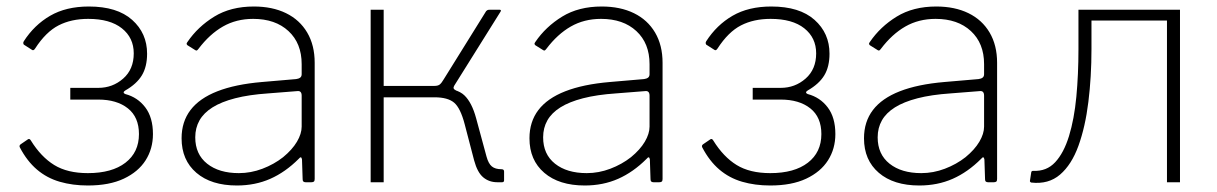

<svg xmlns="http://www.w3.org/2000/svg" viewBox="-20 -560 3741 590"><path d="M250 10Q203 10 163.5 -1.5Q124 -13 93.5 -39Q63 -65 41 -107Q38 -113 44 -117L66 -132Q71 -135 75 -128Q106 -78 146.5 -53Q187 -28 250 -28Q324 -28 365.5 -60Q407 -92 407 -148Q407 -200 373 -227Q339 -254 282 -254H196V-290H282Q326 -290 358.5 -318.5Q391 -347 391 -396Q391 -444 354.5 -473Q318 -502 251 -502Q199 -502 160 -482Q121 -462 88 -411Q83 -403 78 -407L53 -423Q52 -425 51.5 -427Q51 -429 53 -433Q85 -483 134 -511.5Q183 -540 253 -540Q340 -540 386 -499Q432 -458 432 -395Q432 -355 416 -328.5Q400 -302 365 -282Q360 -279 360 -276Q360 -273 365 -271Q403 -261 426.5 -230Q450 -199 450 -148Q450 -103 427.5 -67.5Q405 -32 360.5 -11Q316 10 250 10Z M898 -72Q857 -31 810.5 -10.5Q764 10 708 10Q629 10 583.5 -29Q538 -68 538 -135Q538 -186 565.5 -222Q593 -258 648 -279.5Q703 -301 785 -308L890 -317Q898 -318 902.5 -321.5Q907 -325 907 -332V-363Q907 -427 866.5 -464.5Q826 -502 758 -502Q706 -502 665 -478.5Q624 -455 590 -410Q587 -406 585 -405Q583 -404 580 -406L556 -421Q554 -423 553.5 -425Q553 -427 556 -431Q588 -478 638.5 -509Q689 -540 760 -540Q817 -540 859 -519.5Q901 -499 924 -460Q947 -421 947 -367V-10Q947 -4 944.5 -2Q942 0 937 0H919Q915 0 912.5 -2Q910 -4 910 -9L908 -70Q906 -82 898 -72ZM907 -266Q907 -282 893 -280L804 -273Q745 -269 702.5 -258Q660 -247 633 -230Q606 -213 593 -190Q580 -167 580 -138Q580 -86 616.5 -57Q653 -28 714 -28Q751 -28 786.5 -41.5Q822 -55 850 -77Q878 -100 892.5 -124.5Q907 -149 907 -171V-266Z M1119 0V-530H1159V-296H1331V-289Q1384 -289 1407 -267Q1430 -245 1443 -197L1475 -79Q1481 -57 1491.5 -48.5Q1502 -40 1521 -40Q1529 -40 1529 -33V-6Q1529 -3 1527.5 -1.5Q1526 0 1523 0H1508Q1483 0 1465 -15Q1447 -30 1437 -67L1408 -178Q1395 -228 1375.5 -244.5Q1356 -261 1315 -261H1159V0ZM1315 -281V-296Q1326 -296 1331.5 -300.5Q1337 -305 1344 -317L1474 -526Q1476 -528 1478 -529Q1480 -530 1484 -530H1516Q1518 -530 1519 -528.5Q1520 -527 1518 -524L1376 -297Q1373 -292 1374 -288.5Q1375 -285 1383 -281Z M1967 -72Q1926 -31 1879.5 -10.5Q1833 10 1777 10Q1698 10 1652.5 -29Q1607 -68 1607 -135Q1607 -186 1634.5 -222Q1662 -258 1717 -279.5Q1772 -301 1854 -308L1959 -317Q1967 -318 1971.5 -321.5Q1976 -325 1976 -332V-363Q1976 -427 1935.5 -464.5Q1895 -502 1827 -502Q1775 -502 1734 -478.5Q1693 -455 1659 -410Q1656 -406 1654 -405Q1652 -404 1649 -406L1625 -421Q1623 -423 1622.5 -425Q1622 -427 1625 -431Q1657 -478 1707.5 -509Q1758 -540 1829 -540Q1886 -540 1928 -519.5Q1970 -499 1993 -460Q2016 -421 2016 -367V-10Q2016 -4 2013.5 -2Q2011 0 2006 0H1988Q1984 0 1981.5 -2Q1979 -4 1979 -9L1977 -70Q1975 -82 1967 -72ZM1976 -266Q1976 -282 1962 -280L1873 -273Q1814 -269 1771.5 -258Q1729 -247 1702 -230Q1675 -213 1662 -190Q1649 -167 1649 -138Q1649 -86 1685.5 -57Q1722 -28 1783 -28Q1820 -28 1855.5 -41.5Q1891 -55 1919 -77Q1947 -100 1961.5 -124.5Q1976 -149 1976 -171V-266Z M2347 10Q2300 10 2260.5 -1.5Q2221 -13 2190.5 -39Q2160 -65 2138 -107Q2135 -113 2141 -117L2163 -132Q2168 -135 2172 -128Q2203 -78 2243.5 -53Q2284 -28 2347 -28Q2421 -28 2462.5 -60Q2504 -92 2504 -148Q2504 -200 2470 -227Q2436 -254 2379 -254H2293V-290H2379Q2423 -290 2455.5 -318.5Q2488 -347 2488 -396Q2488 -444 2451.5 -473Q2415 -502 2348 -502Q2296 -502 2257 -482Q2218 -462 2185 -411Q2180 -403 2175 -407L2150 -423Q2149 -425 2148.5 -427Q2148 -429 2150 -433Q2182 -483 2231 -511.5Q2280 -540 2350 -540Q2437 -540 2483 -499Q2529 -458 2529 -395Q2529 -355 2513 -328.5Q2497 -302 2462 -282Q2457 -279 2457 -276Q2457 -273 2462 -271Q2500 -261 2523.5 -230Q2547 -199 2547 -148Q2547 -103 2524.5 -67.5Q2502 -32 2457.5 -11Q2413 10 2347 10Z M2995 -72Q2954 -31 2907.5 -10.5Q2861 10 2805 10Q2726 10 2680.5 -29Q2635 -68 2635 -135Q2635 -186 2662.5 -222Q2690 -258 2745 -279.5Q2800 -301 2882 -308L2987 -317Q2995 -318 2999.5 -321.5Q3004 -325 3004 -332V-363Q3004 -427 2963.5 -464.5Q2923 -502 2855 -502Q2803 -502 2762 -478.5Q2721 -455 2687 -410Q2684 -406 2682 -405Q2680 -404 2677 -406L2653 -421Q2651 -423 2650.5 -425Q2650 -427 2653 -431Q2685 -478 2735.5 -509Q2786 -540 2857 -540Q2914 -540 2956 -519.5Q2998 -499 3021 -460Q3044 -421 3044 -367V-10Q3044 -4 3041.5 -2Q3039 0 3034 0H3016Q3012 0 3009.5 -2Q3007 -4 3007 -9L3005 -70Q3003 -82 2995 -72ZM3004 -266Q3004 -282 2990 -280L2901 -273Q2842 -269 2799.5 -258Q2757 -247 2730 -230Q2703 -213 2690 -190Q2677 -167 2677 -138Q2677 -86 2713.5 -57Q2750 -28 2811 -28Q2848 -28 2883.5 -41.5Q2919 -55 2947 -77Q2975 -100 2989.5 -124.5Q3004 -149 3004 -171V-266Z M3149 1Q3144 -1 3145 -5L3149 -31Q3150 -35 3155 -35Q3196 -33 3222.5 -61.5Q3249 -90 3265 -142Q3281 -194 3287.5 -262.5Q3294 -331 3294 -409V-530H3606V0H3566V-497H3334V-409Q3334 -324 3324.5 -247Q3315 -170 3294 -112Q3273 -54 3237.5 -23.5Q3202 7 3149 1Z"/></svg>

Font: Libre Franklin Thin
Style: Regular
Weight: 100
Designer: Pablo Impallari, Rodrigo Fuenzalida, Nhung Nguyen
Foundry: Impallari Type
Version: Version 3.000